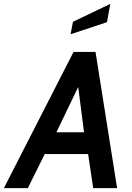

<svg xmlns="http://www.w3.org/2000/svg" viewBox="-60 -967 677 987"><path d="M542 0H419L393 -175H170L83 0H-40L318 -700H431ZM372 -287 342 -520 230 -287ZM490 -853 303 -791 315 -855 507 -947Z"/></svg>

Font: Cabin
Style: SemiBold Italic
Weight: 600
Designer: Pablo Impallari
Foundry: Pablo Impallari. www.impallari.com Igino Marini. www.ikern.com
Version: Version 1.005